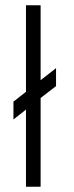

<svg xmlns="http://www.w3.org/2000/svg" viewBox="-20 -708 282 728"><path d="M78.5 0V-292.5L31 -255V-322.5L78.5 -360V-688H134V-404L192.5 -449.5V-381.5L134 -336.5V0Z"/></svg>

Font: League Spartan Thin Light
Style: Regular
Weight: 300
Version: Version 2.002